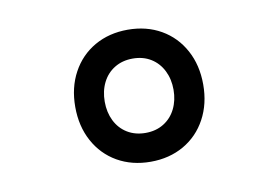

<svg xmlns="http://www.w3.org/2000/svg" viewBox="-49 -851 717 495"><g transform="rotate(-10 310.0 -604.0)"><path d="M142.5 -604.2Q142.5 -654.9 163.8 -694.1Q185 -733.3 223 -755.2Q261.1 -777 310 -777Q358.9 -777 397 -755.2Q435 -733.3 456.2 -694.1Q477.5 -654.9 477.5 -604.2Q477.5 -553.6 456.2 -514.3Q435 -475.1 397 -453.2Q358.9 -431.4 310 -431.4Q261.1 -431.4 223 -453.2Q185 -475.1 163.8 -514.3Q142.5 -553.6 142.5 -604.2ZM399.8 -604.2Q399.8 -632 388.7 -654.2Q377.6 -676.4 357.2 -689Q336.9 -701.5 309.8 -701.5Q282.8 -701.5 262.3 -689Q241.8 -676.5 230.7 -654.3Q219.7 -632.2 219.7 -604.2Q219.7 -576.4 230.7 -554.2Q241.8 -531.9 262.3 -519.4Q282.9 -506.9 309.9 -506.9Q336.8 -506.9 357.2 -519.4Q377.6 -531.9 388.7 -554.1Q399.8 -576.4 399.8 -604.2Z"/></g></svg>

Font: Monaspace Krypton Var
Style: Regular
Weight: 400
Designer: Riley Cran and the Lettermatic Team
Version: Version 1.101 (Monaspace Krypton Var)